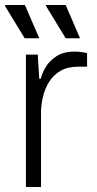

<svg xmlns="http://www.w3.org/2000/svg" viewBox="-26 -743 384 763"><path d="M77 0V-526H124L130 -430H136Q141 -452 156 -477Q171 -502 199 -520Q227 -538 270 -538Q285 -538 298.5 -536Q312 -534 320 -532V-478H286Q243 -478 214.5 -461.5Q186 -445 169 -417.5Q152 -390 144.5 -357.5Q137 -325 137 -294V0ZM235 -591 157 -719V-723H235L292 -591ZM72 -591 -6 -719 -5 -723H73L130 -591Z"/></svg>

Font: Archivo SemiExpanded ExtraLight
Style: Regular
Weight: 250
Width: 6
Designer: Hector Gatti
Foundry: Omnibus-Type
Version: Version 2.001